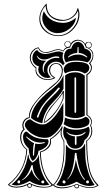

<svg xmlns="http://www.w3.org/2000/svg" viewBox="-20 -1019 581 1049"><path d="M299 -822Q256 -822 225.5 -849Q195 -876 195 -916Q195 -958 231 -997L234 -999Q235 -999 235 -995Q235 -926 303 -913Q314 -911 323 -910Q351 -910 373.5 -927Q396 -944 403 -971Q404 -975 405 -976Q407 -975 407 -974Q414 -956 414 -941Q414 -895 379.5 -858.5Q345 -822 299 -822ZM200 -918Q200 -882 229 -854Q258 -826 298 -826Q342 -826 375 -862Q408 -898 408 -942Q408 -950 406 -960Q394 -934 371 -919.5Q348 -905 320 -905Q307 -905 301 -906Q233 -922 229 -988Q200 -955 200 -918ZM211 -920Q211 -940 220 -957Q244 -908 297 -897Q316 -894 324 -894Q362 -894 395 -922Q391 -888 361 -863Q331 -838 295.5 -838Q260 -838 235.5 -863.5Q211 -889 211 -920ZM399 -11Q399 -11 397 -10Q390 -8 390 -3Q390 6 399 6Q408 6 408 -3Q408 -4 407.5 -5.5Q407 -7 407 -7Q399 -11 399 -11ZM142 -14Q141 -14 139 -13Q137 -12 136 -11.5Q135 -11 134 -9.5Q133 -8 133 -6Q133 -2 135.5 0.5Q138 3 142 3Q150 3 150 -6Q150 -9 150 -10Q146 -11 142 -14ZM464 -788Q458 -788 454 -783.5Q450 -779 450 -774Q450 -765 457 -760Q464 -757 470 -759Q478 -764 478 -772Q478 -778 474 -783Q470 -788 464 -788ZM463 -790Q470 -790 475.5 -786Q481 -782 481 -774Q481 -757 467 -755Q490 -742 490 -715Q490 -692 473 -674Q482 -662 482 -649Q482 -625 458 -610V-391Q468 -386 475 -375.5Q482 -365 482 -354Q482 -343 477 -334Q484 -319 484 -303Q484 -269 456 -249Q456 -161 468 -102.5Q480 -44 518 -8Q518 -8 518 -6Q518 -5 516 -4Q498 8 472 8Q442 8 411 -6Q412 -4 412 -2Q412 10 399 10Q394 10 390 6.5Q386 3 386 -2Q386 -4 387 -6Q352 10 318 10Q286 10 270 -6Q270 -6 269 -6Q253 6 222 6Q184 6 154 -8V-5Q154 0 150.5 3.5Q147 7 141.5 7Q136 7 132.5 3.5Q129 0 129 -5Q129 -7 130 -8Q115 -1 99.5 2.5Q84 6 70 6Q41 6 25 -8L23 -10Q23 -10 25 -12Q118 -86 124 -202Q108 -213 99 -231.5Q90 -250 90 -269Q90 -297 108 -313Q102 -322 102 -334Q102 -350 112 -363Q122 -376 138 -378V-381Q138 -418 173 -462Q208 -506 253 -541Q255 -543 259 -546Q279 -562 289 -571Q299 -580 308.5 -597.5Q318 -615 318 -634Q318 -648 309.5 -659Q301 -670 286 -670Q273 -670 263.5 -660.5Q254 -651 254 -635Q254 -610 280 -596Q282 -595 282 -594Q282 -593 280 -592Q262 -582 240 -582Q213 -582 193.5 -597.5Q174 -613 174 -636Q175 -643 175 -646Q143 -672 143 -704Q143 -726 158 -742.5Q173 -759 192 -760Q195 -748 206 -741Q217 -734 230 -734Q245 -734 265 -742Q285 -750 296 -750Q311 -750 326 -742Q331 -755 344 -760Q332 -765 332 -778Q332 -785 337.5 -789.5Q343 -794 350 -794Q365 -794 366 -780Q380 -802 406 -802Q432 -800 446 -778Q448 -790 463 -790ZM87 -18Q90 -21 90 -25Q90 -34 83 -34Q80 -33 78 -31Q74 -28 75 -24Q76 -20 80 -17.5Q84 -15 87 -18ZM207 -20Q211 -16 216.5 -17.5Q222 -19 222 -24Q222 -33 214 -33Q209 -33 206.5 -29Q204 -25 207 -20ZM194 -38Q162 -67 159 -113Q159 -117 156 -117.5Q153 -118 151 -114Q132 -57 102 -38Q96 -34 99 -34Q100 -34 103 -35Q129 -49 145 -77Q149 -83 154 -94Q160 -59 193 -35Q196 -33 197 -33Q199 -33 194 -38ZM323 -20Q327 -16 332.5 -17Q338 -18 338 -24Q338 -27 335 -30.5Q332 -34 330 -34Q325 -34 322.5 -29.5Q320 -25 323 -20ZM222 -237Q227 -238 225 -241Q223 -243 220 -242Q207 -240 202 -240Q164 -240 128 -271Q125 -274 123 -272.5Q121 -271 124 -269Q146 -245 166 -237Q160 -215 160 -188V-173Q160 -166 164 -169Q166 -170 166 -173Q168 -211 173 -235Q181 -232 193 -232Q202 -232 222 -237ZM452 -20Q456 -16 461 -17.5Q466 -19 466 -24Q466 -33 458 -33Q453 -33 451 -29Q449 -25 452 -20ZM442 -42Q410 -77 398 -181Q398 -184 393.5 -184Q389 -184 389 -180Q381 -78 350 -44Q347 -41 347 -39Q347 -37 350 -40Q385 -74 394 -147Q408 -74 439 -38Q441 -36 443 -37Q446 -37 442 -42ZM446 -293Q449 -296 447 -297Q445 -298 442 -296Q425 -281 394 -281Q362 -284 349 -295Q345 -299 344 -297Q344 -295 346 -293Q361 -276 389 -274V-232Q389 -229 391 -228Q393 -227 395.5 -228Q398 -229 398 -232V-274H402Q427 -274 446 -293ZM323 -481V-510Q314 -494 289.5 -466.5Q265 -439 246.5 -411Q228 -383 223 -352Q253 -371 282 -408.5Q311 -446 323 -481ZM305 -533Q307 -535 306 -537.5Q305 -540 302.5 -540.5Q300 -541 298 -539Q282 -519 256.5 -494Q231 -469 213.5 -445Q196 -421 182 -383Q180 -377 186 -377Q189 -376 190 -379Q203 -418 220 -441.5Q237 -465 263.5 -489.5Q290 -514 305 -533ZM396 -407V-592Q396 -595 394 -596Q392 -597 389.5 -596Q387 -595 387 -592V-407Q387 -404 389.5 -403Q392 -402 394 -403Q396 -404 396 -407ZM219 -638Q219 -666 240 -684.5Q261 -703 289 -703Q294 -703 301 -702Q303 -701 304 -703Q304 -708 299 -710Q296 -711 287 -711Q273 -711 255 -702.5Q237 -694 221 -694Q197 -694 185 -712Q183 -715 182 -715Q180 -715 183 -709Q192 -687 227 -687H231H233Q232 -687 232 -686.5Q232 -686 231 -686Q213 -673 213 -646Q213 -629 222 -621Q225 -618 226 -618Q227 -618 222 -624Q219 -628 219 -638ZM454 -711Q437 -728 410 -730L409 -760Q409 -763 407 -763Q405 -762 404 -760L402 -730Q372 -728 354 -711Q350 -707 352 -705Q353 -704 355 -706Q379 -721 406 -721Q431 -721 452 -706Q456 -704 457 -706Q458 -708 454 -711ZM250 -10Q234 -6 220 -6Q177 -6 142 -30Q125 -20 105.5 -13Q86 -6 68 -6Q55 -6 43 -11Q77 -37 101.5 -80Q126 -123 133 -174Q133 -174 134 -173Q135 -172 136 -172Q137 -145 157 -131Q183 -144 192 -172Q192 -172 192 -173.5Q192 -175 193 -175V-166Q193 -121 208 -79.5Q223 -38 250 -10ZM244 -238Q239 -222 226.5 -212.5Q214 -203 190 -194Q190 -181 180.5 -163.5Q171 -146 158 -140Q140 -157 137 -207Q106 -236 106 -270V-275Q106 -284 111.5 -292Q117 -300 123 -300Q126 -300 130 -297Q149 -277 176 -267Q204 -258 242 -258Q247 -249 244 -238ZM497 -8Q482 -3 468 -3Q435 -3 399 -26Q353 -2 323 -2Q304 -2 288 -9Q311 -39 323 -76.5Q335 -114 337.5 -141Q340 -168 340 -210V-226Q341 -226 342 -226.5Q343 -227 343 -227Q347 -216 361 -208Q375 -200 391 -200Q429 -200 442 -232H445Q445 -183 447 -153.5Q449 -124 461 -82.5Q473 -41 497 -8ZM326 -383Q326 -357 318 -340Q297 -300 262 -276Q247 -266 226 -266Q193 -266 163.5 -282.5Q134 -299 121 -321Q116 -328 116 -335Q116 -348 125.5 -357.5Q135 -367 146 -367H147Q182 -339 212 -339Q227 -339 233 -343Q282 -370 326 -457ZM470 -304Q467 -270 442 -254Q438 -232 424.5 -219.5Q411 -207 391 -207Q372 -207 359 -220Q346 -233 342 -254Q325 -269 325 -300Q325 -316 331 -329Q351 -310 398 -310Q439 -311 464 -327Q470 -317 470 -304ZM329 -519 327 -480Q313 -441 280 -398.5Q247 -356 219 -347Q222 -374 235.5 -400Q249 -426 264.5 -443Q280 -460 298 -481.5Q316 -503 323 -520Q324 -522 326.5 -522Q329 -522 329 -519ZM327 -534Q315 -511 295 -488Q275 -465 259.5 -449Q244 -433 230 -406Q216 -379 211 -346Q178 -351 150 -374Q150 -444 261 -530Q288 -552 303 -568.5Q318 -585 327 -610ZM469 -356Q468 -337 454 -331Q428 -318 398 -318Q360 -318 327 -341Q334 -355 334 -374V-377Q358 -365 394 -365Q425 -365 447 -381Q456 -379 462.5 -372.5Q469 -366 469 -358ZM443 -387Q419 -374 393 -374Q362 -374 336 -387V-606Q354 -624 393 -624Q419 -624 443 -606ZM228 -724Q242 -724 265.5 -731Q289 -738 299 -738Q314 -738 326 -730Q322 -721 322 -709Q322 -688 334 -674Q327 -667 325 -661Q311 -682 287 -682Q268 -682 253.5 -669.5Q239 -657 239 -636Q239 -613 258 -597Q248 -593 240 -593Q220 -593 204.5 -607Q189 -621 189 -639Q189 -647 193 -656Q157 -667 157 -702Q157 -717 164.5 -729.5Q172 -742 184 -746Q188 -737 200.5 -730.5Q213 -724 228 -724ZM395 -681Q468 -681 468 -650Q468 -626 443 -617Q420 -632 391 -632Q362 -632 336 -618Q328 -628 328 -642Q328 -644 330 -649Q341 -681 395 -681ZM458 -678Q430 -688 396 -688Q364 -688 340 -678Q331 -691 330 -710Q330 -728 339.5 -740.5Q349 -753 367 -753H369Q374 -771 384 -780.5Q394 -790 406 -790Q418 -790 428.5 -780Q439 -770 442 -754Q478 -745 478 -715Q478 -691 458 -678ZM286 -674Q304 -674 313.5 -663Q323 -652 323 -636Q323 -606 306.5 -584.5Q290 -563 257 -537Q142 -449 142 -374Q127 -372 117.5 -360Q108 -348 108 -334Q109 -322 114 -314Q116 -313 114 -310Q96 -297 96 -269Q96 -226 129 -203Q122 -86 30 -10Q46 1 69 1Q106 1 142 -20Q157 -10 179.5 -4Q202 2 223 2Q249 2 262 -8Q200 -72 198 -190Q221 -196 237.5 -212.5Q254 -229 254 -248Q254 -252 253 -260Q271 -270 291.5 -291Q312 -312 318 -329Q319 -333 321 -328Q322 -328 322 -326Q316 -304 316 -294Q316 -271 331 -250Q332 -236 332 -207Q332 -66 275 -8Q283 -2 294 1.5Q305 5 318 5Q350 5 390 -10Q394 -14 399 -14Q405 -14 409 -10Q445 4 473 4Q494 4 511 -6Q475 -43 463 -103Q451 -163 451 -250Q479 -269 479 -305Q479 -320 472 -334Q478 -342 478 -353Q478 -364 470 -374.5Q462 -385 452 -390V-613Q477 -626 477 -649Q477 -662 467 -671Q466 -674 467 -675Q486 -694 486 -715Q486 -731 476 -743Q466 -755 449 -759Q445 -777 433 -787Q421 -797 406 -797Q392 -797 380 -787Q368 -777 363 -759Q351 -759 340.5 -753Q330 -747 327 -737Q311 -746 297 -746Q286 -746 266 -738Q246 -730 233 -730Q218 -730 205 -737Q192 -744 189 -756Q172 -752 160 -737Q148 -722 148 -703Q148 -673 179 -649Q178 -646 178 -639Q178 -617 197 -601.5Q216 -586 242 -586Q259 -587 274 -594Q248 -611 248 -635Q248 -653 259.5 -663.5Q271 -674 286 -674ZM350 -792Q343 -792 339 -787.5Q335 -783 335 -777Q335 -771 339 -766.5Q343 -762 350 -762Q357 -764 361 -766Q362 -770 365 -777Q365 -782 360 -787Q355 -792 350 -792ZM269 -9 270 -10Q328 -65 328 -213Q328 -237 327 -249Q311 -272 311 -292Q311 -296 313 -309Q294 -280 258 -258Q259 -253 259 -245Q259 -224 243 -209Q227 -194 203 -187Q206 -68 269 -10Z"/></svg>

Font: Indiction Unicode
Style: Normal
Weight: 500
Version: Version 1.1